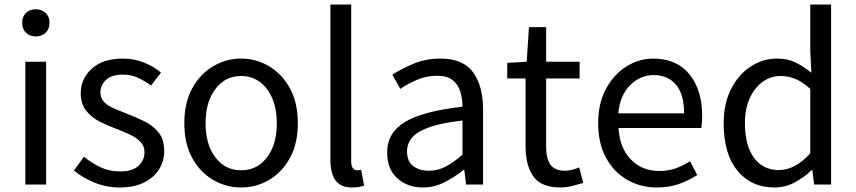

<svg xmlns="http://www.w3.org/2000/svg" viewBox="-20 -816 3787 849"><path d="M92 0V-543H184V0ZM138 -655Q111 -655 94.5 -671.5Q78 -688 78 -716Q78 -742 94.5 -758.5Q111 -775 138 -775Q165 -775 182 -758.5Q199 -742 199 -716Q199 -688 182 -671.5Q165 -655 138 -655Z M509 13Q451 13 398 -8.5Q345 -30 307 -62L351 -123Q387 -94 425 -76Q463 -58 512 -58Q566 -58 592.5 -83Q619 -108 619 -143Q619 -171 600.5 -189.5Q582 -208 553.5 -221.5Q525 -235 495 -246Q457 -260 420.5 -278.5Q384 -297 360.5 -327Q337 -357 337 -403Q337 -468 386 -512.5Q435 -557 524 -557Q574 -557 617.5 -539Q661 -521 692 -495L648 -438Q620 -458 590.5 -472Q561 -486 525 -486Q473 -486 448.5 -462.5Q424 -439 424 -407Q424 -382 440.5 -365Q457 -348 484 -336.5Q511 -325 541 -313Q581 -298 618.5 -279.5Q656 -261 681 -230.5Q706 -200 706 -148Q706 -104 683.5 -67.5Q661 -31 617 -9Q573 13 509 13Z M1046 13Q980 13 922.5 -20.5Q865 -54 830 -117.5Q795 -181 795 -271Q795 -362 830 -425.5Q865 -489 922.5 -523Q980 -557 1046 -557Q1113 -557 1170 -523Q1227 -489 1262 -425.5Q1297 -362 1297 -271Q1297 -181 1262 -117.5Q1227 -54 1170 -20.5Q1113 13 1046 13ZM1046 -63Q1117 -63 1160.5 -120Q1204 -177 1204 -271Q1204 -334 1184 -381Q1164 -428 1128.5 -454Q1093 -480 1046 -480Q976 -480 932.5 -422.5Q889 -365 889 -271Q889 -177 932.5 -120Q976 -63 1046 -63Z M1537 13Q1486 13 1463.5 -18.5Q1441 -50 1441 -108V-796H1533V-102Q1533 -81 1540.5 -72Q1548 -63 1558 -63Q1562 -63 1566 -63.5Q1570 -64 1577 -65L1590 5Q1580 8 1568 10.5Q1556 13 1537 13Z M1850 13Q1782 13 1737 -27.5Q1692 -68 1692 -141Q1692 -230 1772 -277.5Q1852 -325 2025 -344Q2025 -379 2015.5 -410.5Q2006 -442 1982 -461.5Q1958 -481 1913 -481Q1866 -481 1824 -463Q1782 -445 1750 -423L1715 -486Q1752 -510 1807 -533.5Q1862 -557 1928 -557Q2028 -557 2072 -496Q2116 -435 2116 -334V0H2041L2033 -65H2030Q1991 -33 1945.5 -10Q1900 13 1850 13ZM1876 -61Q1915 -61 1950 -79Q1985 -97 2025 -132V-283Q1934 -273 1880 -254Q1826 -235 1803 -208.5Q1780 -182 1780 -147Q1780 -101 1808 -81Q1836 -61 1876 -61Z M2458 13Q2372 13 2338 -36.5Q2304 -86 2304 -168V-469H2223V-538L2309 -543L2319 -696H2395V-543H2543V-469H2395V-165Q2395 -116 2413.5 -88.5Q2432 -61 2479 -61Q2494 -61 2511 -65.5Q2528 -70 2541 -76L2559 -7Q2536 0 2510 6.5Q2484 13 2458 13Z M2885 13Q2813 13 2754 -20.5Q2695 -54 2660 -118Q2625 -182 2625 -271Q2625 -360 2660 -424Q2695 -488 2750.5 -522.5Q2806 -557 2868 -557Q2972 -557 3028.5 -487.5Q3085 -418 3085 -302Q3085 -287 3084 -274Q3083 -261 3081 -250H2715Q2720 -163 2769 -111.5Q2818 -60 2895 -60Q2935 -60 2967.5 -71.5Q3000 -83 3031 -103L3063 -42Q3028 -19 2984 -3Q2940 13 2885 13ZM2714 -315H3005Q3005 -398 2969.5 -441Q2934 -484 2870 -484Q2812 -484 2767 -440Q2722 -396 2714 -315Z M3404 13Q3302 13 3241 -61Q3180 -135 3180 -271Q3180 -359 3213 -423Q3246 -487 3299.5 -522Q3353 -557 3415 -557Q3463 -557 3497.5 -540Q3532 -523 3568 -494L3563 -587V-796H3655V0H3580L3572 -64H3569Q3538 -33 3495.5 -10Q3453 13 3404 13ZM3424 -64Q3496 -64 3563 -138V-423Q3529 -454 3497 -467Q3465 -480 3431 -480Q3388 -480 3352 -454Q3316 -428 3295 -381Q3274 -334 3274 -272Q3274 -174 3313.5 -119Q3353 -64 3424 -64Z"/></svg>

Font: Source Han Sans
Style: Regular
Weight: 400
Designer: Ryoko NISHIZUKA Ë•øÂ°öÊ∂ºÂ≠ê (kana, bopomofo & ideographs); Paul D. Hunt (Latin, Greek & Cyrillic); Sandoll Communicatio
Foundry: Adobe
Version: Version 2.004;hotconv 1.0.118;makeotfexe 2.5.65603